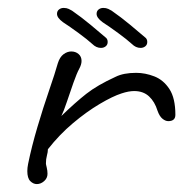

<svg xmlns="http://www.w3.org/2000/svg" viewBox="-20 -481 480 485"><path d="M73 -16Q64 -16 56.5 -23.5Q49 -31 49 -49Q49 -53 49.5 -57.5Q50 -62 51 -67Q60 -111 74.5 -160Q89 -209 104 -252.5Q119 -296 126 -321Q131 -337 140.5 -344Q150 -351 160 -351Q171 -351 178.5 -344.5Q186 -338 186 -327Q186 -318 180 -307Q174 -296 165.5 -272Q157 -248 149 -224Q141 -200 135 -188Q170 -222 198 -244Q226 -266 272 -287Q292 -297 324 -297Q347 -297 370 -288Q393 -279 408 -256Q423 -233 423 -191Q423 -175 405 -175Q398 -175 390.5 -181Q383 -187 378 -201Q371 -224 356.5 -237.5Q342 -251 319 -251Q305 -251 287 -245Q265 -238 232 -218.5Q199 -199 164.5 -170Q130 -141 101 -104Q101 -97 98.5 -88Q96 -79 96 -68Q96 -66 98 -58Q100 -50 100 -42Q100 -31 91.5 -23.5Q83 -16 73 -16ZM252 -375Q252 -368 247 -364Q242 -360 235 -360Q223 -360 213 -370Q201 -381 178.5 -397.5Q156 -414 139 -425Q124 -436 124 -446Q124 -453 129 -457Q134 -461 141 -461Q148 -461 153.5 -458.5Q159 -456 162 -454Q185 -438 208 -419Q231 -400 246 -387Q252 -383 252 -375ZM352 -375Q352 -368 347 -364Q342 -360 335 -360Q323 -360 313 -370Q301 -381 278.5 -397.5Q256 -414 239 -425Q224 -436 224 -446Q224 -453 229 -457Q234 -461 241 -461Q248 -461 253.5 -458.5Q259 -456 262 -454Q285 -438 308 -419Q331 -400 346 -387Q352 -383 352 -375Z"/></svg>

Font: Grape Nuts
Style: Regular
Weight: 400
Designer: Robert E. Leuschke
Foundry: Robert E. Leuschke
Version: Version 1.010; ttfautohint (v1.8.3)